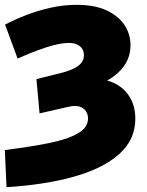

<svg xmlns="http://www.w3.org/2000/svg" viewBox="-22 -571 608 796"><path d="M5 205 -2 51Q102 38 179.5 22.5Q257 7 300 -17.5Q343 -42 343 -80Q343 -96 334.5 -109.5Q326 -123 308 -129Q290 -135 261 -128L142 -101L129 -243L241 -271Q269 -279 288 -289Q307 -299 316.5 -312Q326 -325 326 -342Q326 -356 319.5 -367.5Q313 -379 299 -386Q285 -393 263 -393Q226 -393 170.5 -375Q115 -357 51 -328L-1 -469Q37 -489 85.5 -508Q134 -527 188 -539Q242 -551 296 -551Q369 -551 418.5 -528.5Q468 -506 493.5 -468Q519 -430 519 -384Q519 -335 492.5 -298Q466 -261 421 -236.5Q376 -212 319 -197L312 -232Q376 -251 427.5 -235.5Q479 -220 509 -179Q539 -138 539 -79Q539 8 472.5 67.5Q406 127 286 161Q166 195 5 205Z"/></svg>

Font: Montserrat Thin ExtraBold
Style: Regular
Weight: 800
Version: Version 9.000